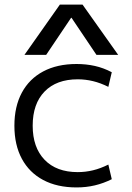

<svg xmlns="http://www.w3.org/2000/svg" viewBox="-20 -810 577 840"><path d="M315 10Q230 10 169 -22.5Q108 -55 75.5 -115.5Q43 -176 43 -260Q43 -344 75.5 -404.5Q108 -465 169 -497.5Q230 -530 315 -530Q357 -530 395 -521.5Q433 -513 469 -494L454 -430Q420 -447 387 -455Q354 -463 320 -463Q227 -463 175 -409.5Q123 -356 123 -260Q123 -165 175 -111Q227 -57 320 -57Q354 -57 387 -65Q420 -73 454 -90L469 -26Q433 -8 395 1Q357 10 315 10ZM87 -570 242 -790H341L497 -570H402L293 -732H291L182 -570Z"/></svg>

Font: M PLUS 1
Style: Regular
Weight: 400
Designer: Coji Morishita
Foundry: UNDERFOREST DESIGN
Version: Version 1.001